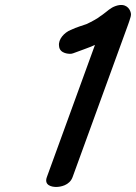

<svg xmlns="http://www.w3.org/2000/svg" viewBox="-20 -688 539 761"><path d="M386.1 -629.6C383.5 -627.9 379.8 -625.6 378.4 -624.4C368.6 -615.9 344.7 -602.6 322.6 -592.4C309.5 -587.6 285.1 -581 259.8 -569.1C235.1 -559 210.2 -532.5 214 -505.9C215.9 -473.2 258.4 -474.7 258.4 -474.7C261.6 -474.6 266.2 -475.3 270.2 -476.9C296.2 -486.9 333.1 -499.1 356.4 -509.9L165.7 14C153.6 47.3 186.3 53 202.5 53C218.7 53 255.6 47.3 267.7 14L487.9 -591C491.6 -601.2 493.8 -607.9 497.8 -621.5C501.1 -632.5 497.7 -639.9 495.9 -644.6C493.5 -650.5 480.4 -678.4 439 -664.4C416.8 -656.8 407 -644.5 386.1 -629.6Z"/></svg>

Font: Take Off
Style: Hosehead
Weight: 400
Foundry: Cannot Into Space Fonts
Version: Version 0.89